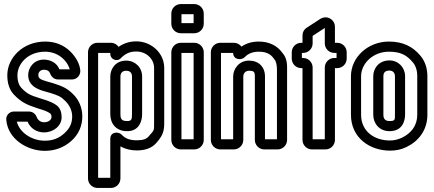

<svg xmlns="http://www.w3.org/2000/svg" viewBox="-20 -712 2143 947"><path d="M324 -370H273C260 -403 228 -418 196 -418C146 -418 119 -377 119 -342C119 -289 165 -272 195 -263L230 -253C270 -240 280 -236 303 -213C324 -192 336 -165 336 -138C336 -105 325 -80 298 -55C271 -30 240 -18 201 -18C136 -18 76 -59 63 -112H116C130 -78 162 -59 197 -59C244 -59 284 -91 284 -134C284 -156 278 -178 260 -192C246 -203 227 -211 203 -219L181 -226C132 -242 116 -246 85 -279C74 -291 66 -310 66 -341C66 -396 116 -457 203 -457C262 -457 310 -418 324 -370ZM197 -109C181 -109 168 -119 163 -130C159 -143 147 -162 122 -162H49C26 -162 8 -142 11 -120C19 -27 113 32 201 32C250 32 295 16 332 -17C369 -50 386 -93 386 -138C386 -179 370 -220 339 -249C310 -278 284 -288 244 -301L209 -311C177 -320 169 -327 169 -342C169 -355 178 -368 196 -368C215 -368 223 -360 226 -352C231 -338 243 -320 267 -320H335C360 -320 378 -342 376 -365C373 -399 353 -432 327 -458C293 -491 251 -507 203 -507C92 -507 16 -426 16 -341C16 -302 26 -269 49 -245C86 -206 116 -194 165 -178L187 -171C207 -165 222 -157 228 -152C230 -150 234 -146 234 -134C234 -125 224 -109 197 -109Z M524 -446C524 -418 558 -407 574 -423C595 -445 617 -458 652 -458C702 -458 740 -421 740 -377V-103C740 -66 741 -71 713 -39C703 -27 686 -20 655 -20C620 -20 597 -29 580 -48C564 -64 524 -63 524 -27V165H464V-451H524ZM527 -501H461C435 -501 414 -480 414 -454V168C414 194 435 215 461 215H527C553 215 574 194 574 168V10C597 23 625 30 655 30C694 30 729 19 751 -7C779 -39 790 -60 790 -103V-377C790 -451 726 -508 652 -508C617 -508 588 -497 565 -481C557 -492 544 -501 527 -501ZM602 -413C550 -413 524 -372 524 -335V-149C524 -102 553 -65 607 -65C669 -65 681 -119 681 -149V-335C681 -379 647 -413 602 -413ZM602 -363C621 -363 631 -353 631 -335V-149C631 -123 629 -115 607 -115C581 -115 574 -124 574 -149V-335C574 -350 582 -363 602 -363Z M875 -25V-451H935V-25ZM985 -22V-454C985 -480 964 -501 938 -501H872C846 -501 825 -480 825 -454V-22C825 4 846 25 872 25H938C964 25 985 4 985 -22ZM875 -598V-642H935V-598ZM985 -595V-645C985 -671 964 -692 938 -692H872C846 -692 825 -671 825 -645V-595C825 -569 846 -548 872 -548H938C964 -548 985 -569 985 -595Z M1335 -417C1342 -410 1346 -388 1346 -370V-25H1287V-335C1287 -382 1256 -413 1208 -413C1157 -413 1130 -370 1130 -335V-25H1070V-451H1130C1130 -417 1170 -413 1187 -430C1204 -448 1227 -457 1256 -457C1294 -457 1316 -445 1332 -421C1333 -420 1334 -418 1335 -417ZM1133 -501H1067C1041 -501 1020 -480 1020 -454V-22C1020 4 1041 25 1067 25H1133C1159 25 1180 4 1180 -22V-335C1180 -348 1189 -363 1208 -363C1232 -363 1237 -358 1237 -335V-22C1237 4 1258 25 1284 25H1349C1375 25 1396 4 1396 -22V-370C1396 -387 1398 -424 1373 -451C1346 -489 1305 -507 1256 -507C1225 -507 1195 -499 1171 -482C1163 -493 1149 -501 1133 -501Z M1475 -426H1469V-451H1475C1501 -451 1522 -472 1522 -498V-534V-535L1582 -574V-498C1582 -472 1603 -451 1629 -451H1640V-426H1629C1603 -426 1582 -405 1582 -379V-25H1522V-379C1522 -405 1501 -426 1475 -426ZM1632 -22V-376H1643C1669 -376 1690 -397 1690 -423V-454C1690 -480 1669 -501 1643 -501H1632V-579C1632 -616 1593 -639 1560 -619L1494 -576C1479 -567 1472 -552 1472 -536V-501H1466C1440 -501 1419 -480 1419 -454V-423C1419 -397 1440 -376 1466 -376H1472V-22C1472 4 1493 25 1519 25H1585C1611 25 1632 4 1632 -22Z M1904 -19C1824 -19 1761 -66 1761 -146V-336C1761 -398 1819 -457 1898 -457C1955 -457 1985 -441 2015 -406C2030 -389 2038 -366 2038 -336V-146C2038 -92 2008 -55 1963 -33C1943 -24 1924 -19 1904 -19ZM1904 31C1932 31 1959 26 1985 13C2044 -15 2088 -70 2088 -146V-336C2088 -376 2076 -411 2053 -438C2015 -483 1967 -507 1898 -507C1795 -507 1711 -430 1711 -336V-146C1711 -32 1804 31 1904 31ZM1901 -414C1848 -414 1821 -374 1821 -336V-146C1821 -102 1852 -65 1901 -65C1965 -65 1978 -115 1978 -148V-336C1978 -379 1945 -414 1901 -414ZM1901 -364C1917 -364 1928 -353 1928 -336V-148C1928 -121 1929 -115 1901 -115C1880 -115 1871 -126 1871 -146V-336C1871 -352 1878 -364 1901 -364Z"/></svg>

Font: DIN Rundschrift
Style: MittelKont
Weight: 400
Version: Version 1.027